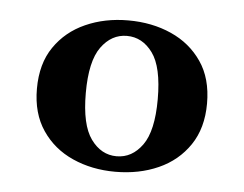

<svg xmlns="http://www.w3.org/2000/svg" viewBox="-34 -621 468 369"><g transform="rotate(5 200.5 -436.0)"><path d="M200 -290.3Q154.8 -290.3 117.7 -306.9Q80.6 -323.4 58.5 -356Q36.3 -388.7 36.3 -436.3Q36.3 -484.7 58.5 -516.9Q80.6 -549.2 117.7 -565.7Q154.8 -582.3 200 -582.3Q246 -582.3 283.1 -565.7Q320.2 -549.2 342.3 -516.9Q364.5 -484.7 364.5 -436.3Q364.5 -388.7 342.3 -356Q320.2 -323.4 283.1 -306.9Q246 -290.3 200 -290.3ZM200 -320.2Q229.8 -320.2 249.6 -347.6Q269.4 -375 269.4 -436.3Q269.4 -498.4 249.6 -525.4Q229.8 -552.4 200 -552.4Q170.2 -552.4 150.4 -525Q130.6 -497.6 130.6 -436.3Q130.6 -375 150.4 -347.6Q170.2 -320.2 200 -320.2Z"/></g></svg>

Font: Playfair 9pt
Style: Bold
Weight: 700
Designer: Claus Eggers Sørensen
Foundry: Claus Eggers Sørensen
Version: Version 2.203